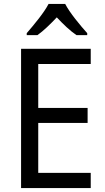

<svg xmlns="http://www.w3.org/2000/svg" viewBox="-20 -964 540 984"><path d="M314 -944H229C206 -899 154 -837 117 -794V-784H172C203 -806 237 -839 271 -875C305 -839 339 -806 372 -784H427V-794C391 -834 337 -899 314 -944ZM445 0V-78H176V-334H429V-411H176V-636H445V-714H88V0Z"/></svg>

Font: Noto Sans Arabic SemCond
Style: Regular
Weight: 400
Width: 4
Designer: Monotype Design Team, Nadine Chahine, Nizar Qandah and Khaled Hosny
Foundry: Monotype Imaging Inc.
Version: Version 2.012